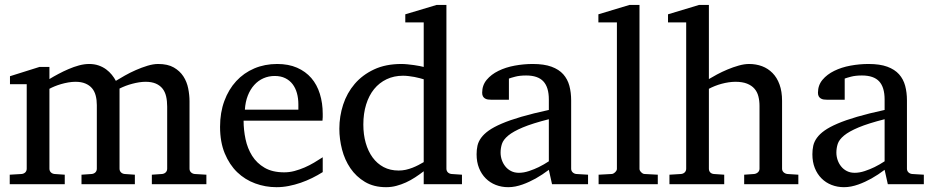

<svg xmlns="http://www.w3.org/2000/svg" viewBox="-20 -757 3833 789"><path d="M604 0V-39.1L646 -42Q655.3 -43 661.1 -48.8Q667 -54.7 667 -64V-318.8Q667 -342.3 662.6 -361.1Q658.2 -379.9 647.7 -393.1Q637.2 -406.2 620.1 -413.6Q603 -420.9 578.1 -420.9Q565.4 -420.9 551.5 -418.7Q537.6 -416.5 523.7 -412.8Q509.8 -409.2 496.3 -404.1Q482.9 -398.9 471.2 -393.1V-64Q471.2 -54.7 477.1 -48.8Q482.9 -43 492.2 -42L534.2 -39.1V0H314.9V-39.1L356.9 -42Q366.2 -43 372.1 -48.8Q377.9 -54.7 377.9 -64V-325.2Q377.9 -346.2 373.3 -364Q368.7 -381.8 358.2 -394.3Q347.7 -406.7 330.8 -413.8Q314 -420.9 290 -420.9Q275.9 -420.9 260.5 -418.2Q245.1 -415.5 231 -411.4Q216.8 -407.2 204.3 -402.1Q191.9 -397 183.1 -392.1V-64Q183.1 -54.7 189 -48.8Q194.8 -43 204.1 -42L246.1 -39.1V0H20V-39.1L68.8 -42Q78.1 -43 84 -48.8Q89.8 -54.7 89.8 -64V-411.1H21V-443.8L142.1 -481.9H183.1V-432.1Q199.7 -442.4 220 -453.1Q240.2 -463.9 261.7 -473.1Q283.2 -482.4 304.9 -488.3Q326.7 -494.1 346.2 -494.1Q367.7 -494.1 385.3 -488Q402.8 -481.9 416.3 -471.9Q429.7 -461.9 439.7 -449.5Q449.7 -437 456.1 -424.8Q471.2 -434.1 492.7 -446.3Q514.2 -458.5 538.1 -469Q562 -479.5 585.9 -486.8Q609.9 -494.1 629.9 -494.1Q669.4 -494.1 694.3 -479.7Q719.2 -465.3 733.6 -443.1Q748 -420.9 753.4 -393.6Q758.8 -366.2 758.8 -340.8V-64Q758.8 -54.7 764.9 -48.8Q771 -43 779.8 -42L828.1 -39.1V0Z M1306.2 -49.8Q1285.2 -36.6 1262.5 -25.4Q1239.7 -14.2 1215.6 -5.9Q1191.4 2.4 1166.5 7.3Q1141.6 12.2 1116.2 12.2Q1070.8 12.2 1028.8 -3.2Q986.8 -18.6 954.8 -49.3Q922.9 -80.1 903.6 -126.7Q884.3 -173.3 884.3 -235.8Q884.3 -294.4 901.9 -342Q919.4 -389.6 950.7 -423.6Q981.9 -457.5 1024.9 -475.8Q1067.9 -494.1 1119.1 -494.1Q1165.5 -494.1 1200.7 -478.8Q1235.8 -463.4 1259.3 -436.3Q1282.7 -409.2 1294.4 -371.3Q1306.2 -333.5 1306.2 -289.1V-275.9Q1306.2 -268.1 1305.2 -261.2H981Q981 -223.1 989 -185.1Q997.1 -147 1016.1 -116.7Q1035.2 -86.4 1067.4 -67.6Q1099.6 -48.8 1147.9 -48.8Q1169.4 -48.8 1190.4 -54.4Q1211.4 -60.1 1231.7 -68.8Q1252 -77.6 1270.5 -88.6Q1289.1 -99.6 1306.2 -110.8ZM1206.1 -328.1Q1206.1 -353 1200.2 -374.3Q1194.3 -395.5 1182.4 -411.1Q1170.4 -426.8 1152.1 -435.8Q1133.8 -444.8 1108.9 -444.8Q1084 -444.8 1062.5 -435.3Q1041 -425.8 1024.7 -407.7Q1008.3 -389.6 998.3 -364Q988.3 -338.4 986.3 -306.2H1206.1Z M1721.2 -431.2Q1714.8 -433.1 1704.8 -435.8Q1694.8 -438.5 1683.3 -440.7Q1671.9 -442.9 1659.4 -444.3Q1647 -445.8 1636.2 -445.8Q1599.1 -445.8 1568.8 -431.4Q1538.6 -417 1517.3 -390.9Q1496.1 -364.7 1484.6 -327.6Q1473.1 -290.5 1473.1 -245.1Q1473.1 -204.1 1482.9 -169.7Q1492.7 -135.3 1511.2 -109.9Q1529.8 -84.5 1556.6 -70.3Q1583.5 -56.2 1618.2 -56.2Q1633.3 -56.2 1647.5 -59.3Q1661.6 -62.5 1674.8 -67.6Q1688 -72.8 1699.7 -78.9Q1711.4 -85 1721.2 -90.8ZM1721.2 0V-53.2Q1704.1 -40 1685.8 -28.1Q1667.5 -16.1 1648.2 -7.3Q1628.9 1.5 1608.6 6.8Q1588.4 12.2 1566.4 12.2Q1516.1 12.2 1479.7 -9.5Q1443.4 -31.2 1419.9 -65.7Q1396.5 -100.1 1385.5 -142.8Q1374.5 -185.5 1374.5 -228Q1374.5 -278.8 1390.1 -326.9Q1405.8 -375 1437.5 -412.1Q1469.2 -449.2 1517.1 -471.7Q1564.9 -494.1 1629.4 -494.1Q1641.1 -494.1 1654.8 -492.7Q1668.5 -491.2 1681.4 -489.5Q1694.3 -487.8 1704.8 -485.6Q1715.3 -483.4 1721.2 -481.9V-665H1645.5V-698.2L1774.4 -736.8H1814.5V-64Q1814.5 -54.7 1820.3 -48.8Q1826.2 -43 1835.4 -42L1878.4 -39.1V0Z M2235.4 -267.1Q2168 -250 2128.4 -233.4Q2088.9 -216.8 2068.6 -200Q2048.3 -183.1 2042.7 -165.8Q2037.1 -148.4 2037.1 -129.9Q2037.1 -114.3 2042.2 -99.4Q2047.4 -84.5 2056.9 -72.8Q2066.4 -61 2080.3 -54Q2094.2 -46.9 2112.3 -46.9Q2132.3 -46.9 2154.1 -54.2Q2175.8 -61.5 2193.8 -70.3Q2214.8 -80.6 2235.4 -94.2ZM2248.5 0 2235.4 -59.1Q2209 -39.1 2181.2 -23.4Q2168.9 -16.6 2155.3 -10.3Q2141.6 -3.9 2127.2 1.2Q2112.8 6.3 2097.9 9.3Q2083 12.2 2068.4 12.2Q2041 12.2 2017.3 2.9Q1993.7 -6.3 1976.1 -23.9Q1958.5 -41.5 1948.5 -66.4Q1938.5 -91.3 1938.5 -123Q1938.5 -141.6 1942.1 -158.2Q1945.8 -174.8 1957 -190.4Q1968.3 -206.1 1988.5 -220.5Q2008.8 -234.9 2041.7 -249Q2074.7 -263.2 2122.3 -277.1Q2169.9 -291 2235.4 -305.2V-348.1Q2235.4 -398.4 2212.9 -422.6Q2190.4 -446.8 2142.1 -446.8Q2115.7 -446.8 2097.2 -441.9Q2078.6 -437 2071.3 -434.1V-347.2H1998.5Q1991.7 -347.2 1985.1 -348.1Q1978.5 -349.1 1973.1 -352.3Q1967.8 -355.5 1964.6 -361.1Q1961.4 -366.7 1961.4 -376Q1961.4 -406.7 1980 -429Q1998.5 -451.2 2028.3 -465.8Q2058.1 -480.5 2095.2 -487.3Q2132.3 -494.1 2169.4 -494.1Q2215.8 -494.1 2246.3 -482.9Q2276.9 -471.7 2294.7 -451.7Q2312.5 -431.6 2319.8 -404.3Q2327.1 -377 2327.1 -344.2V-64Q2327.1 -54.7 2333.3 -48.8Q2339.4 -43 2348.1 -42L2396.5 -39.1V0Z M2439.9 0V-39.1L2493.2 -42Q2500 -42 2507.6 -49.1Q2515.1 -56.2 2515.1 -63V-665H2439V-698.2L2566.9 -736.8H2607.9V-63Q2607.9 -56.2 2615 -49.1Q2622.1 -42 2628.9 -42L2683.1 -39.1V0Z M3038.1 0V-39.1L3079.1 -42Q3087.9 -43 3094.5 -48.8Q3101.1 -54.7 3101.1 -64V-321.8Q3101.1 -343.3 3096.4 -361.3Q3091.8 -379.4 3080.3 -392.6Q3068.8 -405.8 3049.8 -413.3Q3030.8 -420.9 3002 -420.9Q2988.8 -420.9 2974.1 -418.7Q2959.5 -416.5 2945.1 -412.6Q2930.7 -408.7 2917.2 -403.3Q2903.8 -397.9 2893.1 -392.1V-64Q2893.1 -54.7 2898.4 -48.8Q2903.8 -43 2913.1 -42L2956.1 -39.1V0H2731V-39.1L2778.8 -42Q2788.1 -43 2793.9 -48.8Q2799.8 -54.7 2799.8 -64V-665H2725.1V-698.2L2853 -736.8H2893.1V-432.1Q2906.7 -440.4 2926.8 -451.2Q2946.8 -461.9 2969.5 -471.4Q2992.2 -481 3015.4 -487.5Q3038.6 -494.1 3058.1 -494.1Q3086.9 -494.1 3111.6 -484.9Q3136.2 -475.6 3154.5 -457Q3172.9 -438.5 3183.3 -409.9Q3193.8 -381.3 3193.8 -342.8V-64Q3193.8 -54.7 3200.4 -48.8Q3207 -43 3215.8 -42L3260.7 -39.1V0Z M3615.2 -267.1Q3547.9 -250 3508.3 -233.4Q3468.8 -216.8 3448.5 -200Q3428.2 -183.1 3422.6 -165.8Q3417 -148.4 3417 -129.9Q3417 -114.3 3422.1 -99.4Q3427.2 -84.5 3436.8 -72.8Q3446.3 -61 3460.2 -54Q3474.1 -46.9 3492.2 -46.9Q3512.2 -46.9 3533.9 -54.2Q3555.7 -61.5 3573.7 -70.3Q3594.7 -80.6 3615.2 -94.2ZM3628.4 0 3615.2 -59.1Q3588.9 -39.1 3561 -23.4Q3548.8 -16.6 3535.2 -10.3Q3521.5 -3.9 3507.1 1.2Q3492.7 6.3 3477.8 9.3Q3462.9 12.2 3448.2 12.2Q3420.9 12.2 3397.2 2.9Q3373.5 -6.3 3356 -23.9Q3338.4 -41.5 3328.4 -66.4Q3318.4 -91.3 3318.4 -123Q3318.4 -141.6 3322 -158.2Q3325.7 -174.8 3336.9 -190.4Q3348.1 -206.1 3368.4 -220.5Q3388.7 -234.9 3421.6 -249Q3454.6 -263.2 3502.2 -277.1Q3549.8 -291 3615.2 -305.2V-348.1Q3615.2 -398.4 3592.8 -422.6Q3570.3 -446.8 3522 -446.8Q3495.6 -446.8 3477.1 -441.9Q3458.5 -437 3451.2 -434.1V-347.2H3378.4Q3371.6 -347.2 3365 -348.1Q3358.4 -349.1 3353 -352.3Q3347.7 -355.5 3344.5 -361.1Q3341.3 -366.7 3341.3 -376Q3341.3 -406.7 3359.9 -429Q3378.4 -451.2 3408.2 -465.8Q3438 -480.5 3475.1 -487.3Q3512.2 -494.1 3549.3 -494.1Q3595.7 -494.1 3626.2 -482.9Q3656.7 -471.7 3674.6 -451.7Q3692.4 -431.6 3699.7 -404.3Q3707 -377 3707 -344.2V-64Q3707 -54.7 3713.1 -48.8Q3719.2 -43 3728 -42L3776.4 -39.1V0Z"/></svg>

Font: BabelStone Ogham Pictish
Style: Italic
Weight: 400
Italic angle: -30°
Designer: Andrew West
Foundry: BabelStone
Version: Version 1.02 March 14, 2022